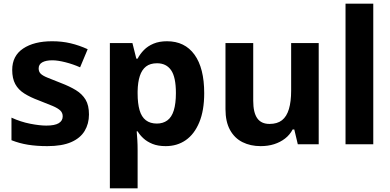

<svg xmlns="http://www.w3.org/2000/svg" viewBox="-20 -780 2110 1038"><path d="M461 -161Q461 -111 437.5 -72Q414 -33 364.5 -11.5Q315 10 236 10Q178 10 131.5 2.5Q85 -5 42 -22V-144Q92 -121 143.5 -111Q195 -101 230 -101Q276 -101 297.5 -114Q319 -127 319 -151Q319 -170 306 -182.5Q293 -195 265 -207Q237 -219 190 -237Q144 -254 111.5 -274.5Q79 -295 62.5 -325.5Q46 -356 46 -402Q46 -478 105 -517.5Q164 -557 262 -557Q315 -557 361.5 -546Q408 -535 454 -514L413 -416Q375 -433 333.5 -443.5Q292 -454 263 -454Q228 -454 208.5 -443Q189 -432 189 -410Q189 -392 200.5 -381Q212 -370 238.5 -359.5Q265 -349 310 -331Q357 -313 390.5 -292.5Q424 -272 442.5 -241.5Q461 -211 461 -161Z M883 -557Q979 -557 1031.5 -484.5Q1084 -412 1084 -276Q1084 -183 1057.5 -119Q1031 -55 984.5 -22.5Q938 10 876 10Q834 10 804.5 -2Q775 -14 755.5 -32Q736 -50 724 -70H719Q721 -47 722.5 -22.5Q724 2 724 32V238H574V-547H696L717 -463H724Q737 -488 758 -509.5Q779 -531 810 -544Q841 -557 883 -557ZM829 -438Q792 -438 769.5 -420.5Q747 -403 736 -369.5Q725 -336 724 -287V-275Q724 -221 734.5 -184.5Q745 -148 768.5 -130Q792 -112 828 -112Q861 -112 884.5 -129Q908 -146 919.5 -183Q931 -220 931 -277Q931 -363 905 -400.5Q879 -438 829 -438Z M1703 -547V0H1590L1571 -80H1562Q1547 -51 1521 -31Q1495 -11 1462 -0.5Q1429 10 1389 10Q1334 10 1291 -11.5Q1248 -33 1223.5 -77.5Q1199 -122 1199 -190V-547H1349V-235Q1349 -172 1370.5 -141Q1392 -110 1437 -110Q1479 -110 1504.5 -130Q1530 -150 1542 -190.5Q1554 -231 1554 -290V-547Z M1998 0H1848V-760H1998Z"/></svg>

Font: Noto Sans Hebrew Thin
Style: Bold
Weight: 700
Version: Version 3.001